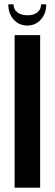

<svg xmlns="http://www.w3.org/2000/svg" viewBox="-20 -860 251 880"><path d="M164 -699V0H47V-699ZM168 -840H192Q192 -798 167.5 -770.5Q143 -743 105 -743Q67 -743 42.5 -770.5Q18 -798 18 -840H42Q42 -817 59.5 -803.5Q77 -790 106 -790Q135 -790 151.5 -803.5Q168 -817 168 -840Z"/></svg>

Font: Moniqa ExtBd Paragraph
Style: Regular
Weight: 800
Designer: Rajesh Rajput
Foundry: Rajesh Rajput
Version: Version 1.000